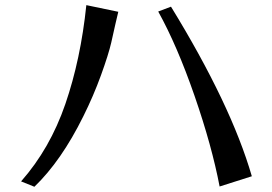

<svg xmlns="http://www.w3.org/2000/svg" viewBox="-20 -712 1040 733"><path d="M60.5 -19.5Q170.9 -144.5 229.5 -314.9Q288.1 -485.4 309.6 -692.4L431.6 -667Q426.8 -648.4 420.9 -621.6Q415 -594.7 404.8 -549.8Q394.5 -504.9 365.7 -425.3Q336.9 -345.7 297.9 -267.6Q213.9 -97.7 111.3 1ZM584 -668 632.8 -686.5Q862.3 -312.5 941.4 -39.1L818.4 0Q789.1 -154.3 722.7 -346.2Q656.2 -538.1 584 -668Z"/></svg>

Font: GenEi LateGo v2
Style: Medium
Weight: 500
Designer: o_tamon (Modified)
Foundry: o_tamon / Adobe Systems Incorporated / FONT 910 / Philipp H. Poll
Version: Version 2.1;Original Version 1.004